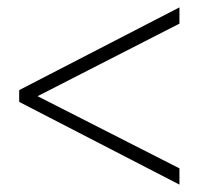

<svg xmlns="http://www.w3.org/2000/svg" viewBox="-20 -546 538 520"><path d="M466 -46 32 -270V-302L466 -526V-482L71 -280V-291L466 -90Z"/></svg>

Font: Nunito Sans 10pt Condensed ExtraLight
Style: Regular
Weight: 250
Width: 3
Designer: Vernon Adams
Foundry: Vernon Adams
Version: Version 3.101;gftools[0.9.27]